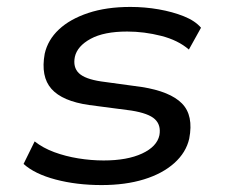

<svg xmlns="http://www.w3.org/2000/svg" viewBox="-20 -525 655 554"><path d="M273 9Q201 9 140.5 -7Q80 -23 48 -52L80 -117Q104 -98 136.5 -86Q169 -74 206 -68Q243 -62 279 -62Q347 -62 390 -82Q433 -102 440 -135Q445 -164 427 -181Q409 -198 359 -206L237 -222Q160 -233 128.5 -268.5Q97 -304 109 -370Q118 -410 150 -440Q182 -470 234.5 -487.5Q287 -505 356 -505Q398 -505 438 -498Q478 -491 510.5 -478Q543 -465 560 -445L525 -382Q494 -409 445 -421.5Q396 -434 347 -434Q280 -434 241.5 -413Q203 -392 196 -361Q190 -331 207.5 -314Q225 -297 272 -290L389 -274Q471 -261 505 -226.5Q539 -192 526 -125Q517 -85 483 -54.5Q449 -24 395.5 -7.5Q342 9 273 9Z"/></svg>

Font: Nunito Sans 7pt SemiExpanded
Style: Italic
Weight: 400
Width: 6
Italic angle: -9°
Designer: Vernon Adams
Foundry: Vernon Adams
Version: Version 3.101;gftools[0.9.27]